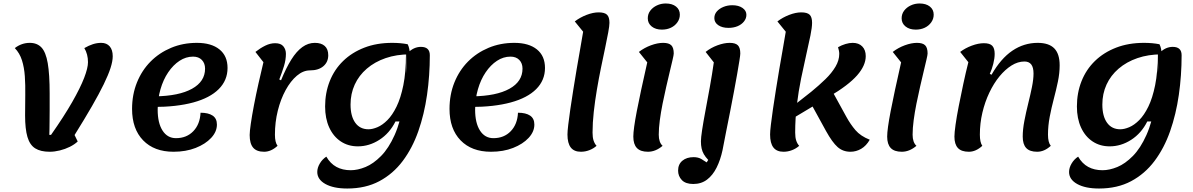

<svg xmlns="http://www.w3.org/2000/svg" viewBox="-20 -846 6848 1102"><path d="M265 25Q213 25 182 5.5Q151 -14 137.5 -60Q124 -106 124 -183Q124 -244 125 -301Q126 -358 122.5 -408.5Q119 -459 106 -500Q93 -541 65 -570Q104 -600 151 -600Q193 -600 218 -573.5Q243 -547 254 -483.5Q265 -420 265 -310Q265 -255 265 -216Q265 -177 264.5 -150Q264 -123 264 -104.5Q264 -86 263 -72H273Q348 -179 394.5 -260.5Q441 -342 463 -399Q485 -456 485 -489Q485 -535 464 -570Q490 -585 513.5 -592.5Q537 -600 561 -600Q592 -600 609.5 -580Q627 -560 627 -523Q627 -495 614.5 -456Q602 -417 575.5 -362.5Q549 -308 507.5 -236Q466 -164 408 -71L426 -34Q408 -17 381 -3.5Q354 10 323.5 17.5Q293 25 265 25Z M976 25Q865 25 801.5 -40.5Q738 -106 738 -221Q738 -303 766 -372.5Q794 -442 844 -492.5Q894 -543 962 -571.5Q1030 -600 1110 -600Q1193 -600 1239.5 -562.5Q1286 -525 1286 -456Q1286 -385 1235.5 -334.5Q1185 -284 1089.5 -258Q994 -232 859 -232L871 -293Q1007 -295 1082 -336.5Q1157 -378 1157 -452Q1157 -483 1138.5 -502Q1120 -521 1088 -521Q1047 -521 1010.5 -497Q974 -473 945.5 -431Q917 -389 901 -333.5Q885 -278 885 -216Q885 -140 913 -96.5Q941 -53 990 -53Q1051 -53 1089.5 -93Q1128 -133 1131 -199Q1176 -199 1200.5 -182.5Q1225 -166 1225 -131Q1225 -90 1192 -54.5Q1159 -19 1103 3Q1047 25 976 25Z M1496 25Q1453 25 1433 1.5Q1413 -22 1413 -71Q1413 -91 1419.5 -136Q1426 -181 1437.5 -241.5Q1449 -302 1463.5 -366.5Q1478 -431 1492 -489L1446 -548Q1474 -570 1502.5 -584Q1531 -598 1559 -598Q1592 -598 1606.5 -580Q1621 -562 1621 -537Q1621 -503 1610 -467Q1599 -431 1583 -390L1593 -385Q1622 -456 1652 -504Q1682 -552 1715.5 -576Q1749 -600 1787 -600Q1824 -600 1844 -582Q1864 -564 1864 -529Q1864 -490 1836 -466Q1808 -442 1759 -442Q1720 -442 1684 -411.5Q1648 -381 1619.5 -329Q1591 -277 1574.5 -211Q1558 -145 1558 -73Q1558 -29 1573 -9Q1536 25 1496 25Z M1973 236Q1894 236 1847.5 210Q1801 184 1801 141Q1801 117 1815.5 92.5Q1830 68 1853 53Q1876 93 1911 112Q1946 131 1993 131Q2033 131 2078 112.5Q2123 94 2167 49.5Q2211 5 2245 -71Q2279 -147 2297.5 -261Q2316 -375 2311 -534Q2336 -559 2355.5 -568Q2375 -577 2396 -577Q2447 -577 2447 -529Q2447 -413 2431 -301.5Q2415 -190 2381 -93Q2347 4 2291.5 78Q2236 152 2157 194Q2078 236 1973 236ZM2034 -6Q1978 -6 1935.5 -34.5Q1893 -63 1869.5 -114.5Q1846 -166 1846 -235Q1846 -313 1872.5 -380Q1899 -447 1949.5 -496Q2000 -545 2071 -572.5Q2142 -600 2231 -600Q2280 -600 2320 -592Q2326 -580 2329 -565.5Q2332 -551 2332 -534Q2256 -534 2193.5 -512.5Q2131 -491 2085.5 -452Q2040 -413 2016 -360.5Q1992 -308 1992 -246Q1992 -179 2019 -141.5Q2046 -104 2095 -104Q2118 -104 2146.5 -116Q2175 -128 2203.5 -156.5Q2232 -185 2256 -234Q2280 -283 2295 -357Q2310 -431 2310 -534L2314 -149H2250Q2216 -81 2157.5 -43.5Q2099 -6 2034 -6Z M2798 25Q2687 25 2623.5 -40.5Q2560 -106 2560 -221Q2560 -303 2588 -372.5Q2616 -442 2666 -492.5Q2716 -543 2784 -571.5Q2852 -600 2932 -600Q3015 -600 3061.5 -562.5Q3108 -525 3108 -456Q3108 -385 3057.5 -334.5Q3007 -284 2911.5 -258Q2816 -232 2681 -232L2693 -293Q2829 -295 2904 -336.5Q2979 -378 2979 -452Q2979 -483 2960.5 -502Q2942 -521 2910 -521Q2869 -521 2832.5 -497Q2796 -473 2767.5 -431Q2739 -389 2723 -333.5Q2707 -278 2707 -216Q2707 -140 2735 -96.5Q2763 -53 2812 -53Q2873 -53 2911.5 -93Q2950 -133 2953 -199Q2998 -199 3022.5 -182.5Q3047 -166 3047 -131Q3047 -90 3014 -54.5Q2981 -19 2925 3Q2869 25 2798 25Z M3314 25Q3275 25 3256 0.5Q3237 -24 3237 -74Q3237 -92 3241.5 -130Q3246 -168 3253.5 -220Q3261 -272 3270.5 -331Q3280 -390 3290 -450Q3300 -510 3310 -565Q3320 -620 3327 -664L3279 -723Q3309 -746 3346.5 -760.5Q3384 -775 3416 -775Q3450 -775 3464 -761.5Q3478 -748 3478 -715Q3478 -698 3471 -660Q3464 -622 3453 -570Q3442 -518 3429.5 -457.5Q3417 -397 3406 -332Q3395 -267 3388 -204Q3381 -141 3381 -85Q3381 -57 3387 -39Q3393 -21 3404 -9Q3386 7 3362.5 16Q3339 25 3314 25Z M3699 25Q3656 25 3635.5 3.5Q3615 -18 3615 -62Q3615 -83 3620 -119.5Q3625 -156 3635 -208Q3645 -260 3660 -330Q3675 -400 3695 -488L3647 -548Q3678 -572 3716 -586Q3754 -600 3786 -600Q3819 -600 3833 -586Q3847 -572 3847 -539Q3847 -531 3840.5 -503.5Q3834 -476 3824.5 -436Q3815 -396 3804 -348.5Q3793 -301 3783 -251Q3773 -201 3767 -155.5Q3761 -110 3761 -73Q3761 -51 3766.5 -35Q3772 -19 3783 -9Q3743 25 3699 25ZM3779 -676Q3743 -676 3720.5 -694Q3698 -712 3698 -741Q3698 -766 3712.5 -785Q3727 -804 3750.5 -815Q3774 -826 3801 -826Q3838 -826 3860 -808.5Q3882 -791 3882 -762Q3882 -738 3868 -718Q3854 -698 3831 -687Q3808 -676 3779 -676Z M3959 210Q3915 210 3893.5 187.5Q3872 165 3872 133Q3872 97 3896.5 76.5Q3921 56 3961 56Q3987 56 4005 66.5Q4023 77 4036 86L4045 72Q4029 55 4020 39.5Q4011 24 4007 6Q4003 -12 4003 -35Q4003 -55 4010 -101Q4017 -147 4029 -210.5Q4041 -274 4054 -346Q4067 -418 4077 -488L4030 -548Q4060 -572 4098 -586Q4136 -600 4168 -600Q4201 -600 4215 -586Q4229 -572 4229 -539Q4229 -530 4224 -498.5Q4219 -467 4211 -421Q4203 -375 4192.5 -319.5Q4182 -264 4170.5 -205Q4159 -146 4147.5 -89.5Q4136 -33 4127 16Q4115 72 4093 116Q4071 160 4038 185Q4005 210 3959 210ZM4161 -686Q4125 -686 4102.5 -701.5Q4080 -717 4080 -742Q4080 -764 4094.5 -780.5Q4109 -797 4132.5 -806.5Q4156 -816 4183 -816Q4219 -816 4241.5 -800.5Q4264 -785 4264 -761Q4264 -740 4250 -722.5Q4236 -705 4213 -695.5Q4190 -686 4161 -686Z M4506 -152 4515 -224 4637 -320Q4681 -356 4717.5 -391.5Q4754 -427 4775.5 -463.5Q4797 -500 4797 -537Q4797 -546 4795 -555.5Q4793 -565 4790 -575Q4811 -587 4833 -593.5Q4855 -600 4874 -600Q4909 -600 4929 -579.5Q4949 -559 4949 -524Q4949 -470 4899.5 -413.5Q4850 -357 4740 -292ZM4477 25Q4438 25 4419 0.5Q4400 -24 4400 -74Q4400 -92 4404.5 -130Q4409 -168 4416.5 -220Q4424 -272 4433.5 -331Q4443 -390 4453 -450Q4463 -510 4473 -565Q4483 -620 4490 -664L4442 -723Q4472 -746 4509.5 -760.5Q4547 -775 4579 -775Q4613 -775 4627 -761.5Q4641 -748 4641 -715Q4641 -689 4631.5 -642Q4622 -595 4607.5 -532Q4593 -469 4578 -395.5Q4563 -322 4553.5 -243.5Q4544 -165 4544 -85Q4544 -57 4550 -39Q4556 -21 4567 -9Q4549 7 4525.5 16Q4502 25 4477 25ZM4861 25Q4818 25 4787.5 -2Q4757 -29 4721 -94L4625 -269L4743 -348L4838 -175Q4861 -133 4890 -99Q4919 -65 4972 -44Q4952 -9 4923 8Q4894 25 4861 25Z M5156 25Q5113 25 5092.5 3.5Q5072 -18 5072 -62Q5072 -83 5077 -119.5Q5082 -156 5092 -208Q5102 -260 5117 -330Q5132 -400 5152 -488L5104 -548Q5135 -572 5173 -586Q5211 -600 5243 -600Q5276 -600 5290 -586Q5304 -572 5304 -539Q5304 -531 5297.5 -503.5Q5291 -476 5281.5 -436Q5272 -396 5261 -348.5Q5250 -301 5240 -251Q5230 -201 5224 -155.5Q5218 -110 5218 -73Q5218 -51 5223.5 -35Q5229 -19 5240 -9Q5200 25 5156 25ZM5236 -676Q5200 -676 5177.5 -694Q5155 -712 5155 -741Q5155 -766 5169.5 -785Q5184 -804 5207.5 -815Q5231 -826 5258 -826Q5295 -826 5317 -808.5Q5339 -791 5339 -762Q5339 -738 5325 -718Q5311 -698 5288 -687Q5265 -676 5236 -676Z M5541 25Q5498 25 5478 3.5Q5458 -18 5458 -62Q5458 -84 5464.5 -130.5Q5471 -177 5483 -238Q5495 -299 5509 -364.5Q5523 -430 5538 -489L5491 -548Q5520 -570 5557.5 -584Q5595 -598 5627 -598Q5661 -598 5675 -583.5Q5689 -569 5689 -537Q5689 -511 5681 -479.5Q5673 -448 5661 -422L5671 -417Q5724 -510 5790.5 -555Q5857 -600 5936 -600Q6000 -600 6031 -568.5Q6062 -537 6062 -471Q6062 -426 6052 -378Q6042 -330 6028.5 -279Q6015 -228 6005 -176Q5995 -124 5995 -73Q5995 -29 6011 -9Q5974 25 5933 25Q5890 25 5870 3.5Q5850 -18 5850 -62Q5850 -103 5859.5 -152.5Q5869 -202 5881.5 -252Q5894 -302 5903 -346.5Q5912 -391 5912 -424Q5912 -459 5899 -476Q5886 -493 5860 -493Q5822 -493 5785.5 -470Q5749 -447 5716.5 -407.5Q5684 -368 5658.5 -314.5Q5633 -261 5618.5 -199.5Q5604 -138 5604 -73Q5604 -29 5618 -9Q5581 25 5541 25Z M6288 236Q6209 236 6162.5 210Q6116 184 6116 141Q6116 117 6130.5 92.5Q6145 68 6168 53Q6191 93 6226 112Q6261 131 6308 131Q6348 131 6393 112.5Q6438 94 6482 49.5Q6526 5 6560 -71Q6594 -147 6612.5 -261Q6631 -375 6626 -534Q6651 -559 6670.5 -568Q6690 -577 6711 -577Q6762 -577 6762 -529Q6762 -413 6746 -301.5Q6730 -190 6696 -93Q6662 4 6606.5 78Q6551 152 6472 194Q6393 236 6288 236ZM6349 -6Q6293 -6 6250.5 -34.5Q6208 -63 6184.5 -114.5Q6161 -166 6161 -235Q6161 -313 6187.5 -380Q6214 -447 6264.5 -496Q6315 -545 6386 -572.5Q6457 -600 6546 -600Q6595 -600 6635 -592Q6641 -580 6644 -565.5Q6647 -551 6647 -534Q6571 -534 6508.5 -512.5Q6446 -491 6400.5 -452Q6355 -413 6331 -360.5Q6307 -308 6307 -246Q6307 -179 6334 -141.5Q6361 -104 6410 -104Q6433 -104 6461.5 -116Q6490 -128 6518.5 -156.5Q6547 -185 6571 -234Q6595 -283 6610 -357Q6625 -431 6625 -534L6629 -149H6565Q6531 -81 6472.5 -43.5Q6414 -6 6349 -6Z"/></svg>

Font: Lemonada Medium
Style: Regular
Weight: 500
Designer: Mohamed Gaber (Arabic), Eduardo Tunni (Latin)
Foundry: Kief Type Foundry
Version: Version 4.004; ttfautohint (v1.8.2)